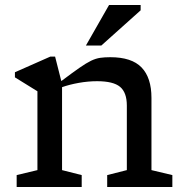

<svg xmlns="http://www.w3.org/2000/svg" viewBox="-20 -752 738 772"><path d="M411 -48 490 -68V-327.5Q490 -380 462.8 -402.8Q435.5 -425.5 370.5 -425.5Q334.5 -425.5 296.8 -418.8Q259 -412 229.5 -401.5V-68L308.5 -48V0H47V-48L130.5 -68V-385L40 -441V-461.5L182.5 -524.5H201.5L226.5 -426Q271 -459.5 299 -479Q327 -498.5 346.2 -507.8Q365.5 -517 383 -519.5Q400.5 -522 423.5 -522Q509.5 -522 549.2 -480.8Q589 -439.5 589 -358.5V-68L673 -48V0H411ZM325.5 -569 418.5 -732H545.5V-710.5L387.5 -569Z"/></svg>

Font: Newsreader 6pt
Style: Regular
Weight: 400
Designer: Hugues Gentile
Foundry: Production Type
Version: Version 1.003; ttfautohint (v1.8.3)